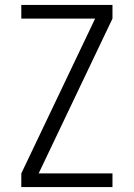

<svg xmlns="http://www.w3.org/2000/svg" viewBox="-20 -755 540 775"><path d="M66 0V-55L364 -680H66V-735H434V-680L136 -55H434V0Z"/></svg>

Font: Iosevka Light
Style: Regular
Weight: 300
Monospace: yes
Designer: Belleve Invis
Foundry: Belleve Invis
Version: Version 32.5.0; ttfautohint (v1.8.4)